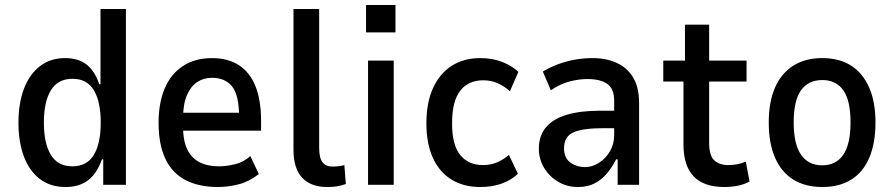

<svg xmlns="http://www.w3.org/2000/svg" viewBox="-20 -741 3585 770"><path d="M243 9Q182 9 140 -23Q98 -55 76 -113Q54 -171 54 -249Q54 -327 76 -385Q98 -443 140 -475.5Q182 -508 241 -508Q295 -508 328 -481.5Q361 -455 378 -403H383V-705H485V0H394V-102H389Q368 -44 332.5 -17.5Q297 9 243 9ZM270 -74Q329 -74 356.5 -120Q384 -166 384 -249Q384 -333 356.5 -379Q329 -425 271 -425Q212 -425 184 -379Q156 -333 156 -249Q156 -166 184 -120Q212 -74 270 -74Z M853 9Q778 9 724.5 -18.5Q671 -46 643.5 -103.5Q616 -161 616 -249Q616 -327 640 -385Q664 -443 712.5 -475.5Q761 -508 831 -508Q895 -508 939 -479Q983 -450 1005 -394Q1027 -338 1027 -257V-217H696V-289H955L939 -269Q939 -359 911 -394Q883 -429 830 -429Q797 -429 771 -412Q745 -395 729.5 -359Q714 -323 714 -263V-236Q714 -177 731 -142Q748 -107 780 -90.5Q812 -74 858 -74Q889 -74 923 -82.5Q957 -91 984 -115L1018 -43Q980 -13 938 -2Q896 9 853 9Z M1292 9Q1227 9 1192 -28Q1157 -65 1157 -141V-705H1260V-147Q1260 -127 1264 -110.5Q1268 -94 1280 -83.5Q1292 -73 1313 -73Q1326 -73 1339 -74.5Q1352 -76 1361 -79L1367 -3Q1347 4 1330.5 6.5Q1314 9 1292 9Z M1448 -611V-721H1566V-611ZM1456 0V-498H1559V0Z M1906 9Q1839 9 1790.5 -21Q1742 -51 1716 -108Q1690 -165 1690 -247Q1690 -329 1716.5 -387.5Q1743 -446 1791.5 -477Q1840 -508 1906 -508Q1954 -508 1993 -493Q2032 -478 2059 -453L2025 -375Q2003 -395 1976.5 -407Q1950 -419 1918 -419Q1858 -419 1825.5 -377Q1793 -335 1793 -246Q1793 -159 1826 -119Q1859 -79 1917 -79Q1950 -79 1976 -91Q2002 -103 2021 -120L2057 -44Q2031 -19 1993 -5Q1955 9 1906 9Z M2298 9Q2254 9 2218.5 -12Q2183 -33 2162 -68Q2141 -103 2141 -145Q2141 -197 2170 -231Q2199 -265 2254 -281Q2309 -297 2386 -297H2457V-227H2401Q2360 -227 2330 -223Q2300 -219 2280.5 -210.5Q2261 -202 2251.5 -186Q2242 -170 2242 -146Q2242 -108 2267 -89.5Q2292 -71 2327 -71Q2355 -71 2382 -88Q2409 -105 2426 -134Q2443 -163 2443 -198V-338Q2443 -385 2415.5 -404.5Q2388 -424 2335 -424Q2302 -424 2265 -414.5Q2228 -405 2189 -379L2157 -454Q2189 -473 2221 -484.5Q2253 -496 2287 -502Q2321 -508 2357 -508Q2412 -508 2454 -488.5Q2496 -469 2519.5 -429.5Q2543 -390 2543 -328V0H2457V-102H2451Q2436 -72 2414.5 -46Q2393 -20 2364.5 -5.5Q2336 9 2298 9Z M2884 9Q2803 9 2762 -33.5Q2721 -76 2721 -162V-414H2640V-498H2727V-642H2824V-498H2974V-414H2824V-168Q2824 -117 2844.5 -98Q2865 -79 2901 -79Q2920 -79 2938 -82.5Q2956 -86 2971 -93L2986 -13Q2964 -1 2938 4Q2912 9 2884 9Z M3278 9Q3210 9 3162 -20.5Q3114 -50 3088.5 -108Q3063 -166 3063 -250Q3063 -333 3088.5 -390.5Q3114 -448 3162 -478Q3210 -508 3277 -508Q3346 -508 3393 -478Q3440 -448 3465.5 -390.5Q3491 -333 3491 -250Q3491 -166 3466 -108Q3441 -50 3393.5 -20.5Q3346 9 3278 9ZM3277 -78Q3333 -78 3362 -120.5Q3391 -163 3391 -250Q3391 -338 3362 -379Q3333 -420 3278 -420Q3222 -420 3192.5 -379Q3163 -338 3163 -250Q3163 -163 3192.5 -120.5Q3222 -78 3277 -78Z"/></svg>

Font: Nunito Sans 7pt Condensed SemiBold
Style: Regular
Weight: 600
Width: 3
Designer: Vernon Adams
Foundry: Vernon Adams
Version: Version 3.101;gftools[0.9.27]